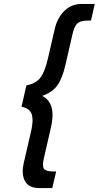

<svg xmlns="http://www.w3.org/2000/svg" viewBox="-20 -749 504 981"><path d="M259 -598Q272 -657 308.5 -693Q345 -729 398 -729H464L445 -644H430Q392 -644 376 -630Q360 -616 351 -577L314 -416Q298 -347 272.5 -312Q247 -277 196 -259Q268 -222 241 -101L204 60Q195 99 204.5 113Q214 127 252 127H267L247 212H181Q127 212 107.5 176Q88 140 102 81L136 -66Q152 -129 143 -162Q134 -195 90 -204L115 -313Q164 -322 187 -353Q210 -384 225 -451Z"/></svg>

Font: Miedinger
Style: Bold-Italic
Weight: 700
Italic angle: -13°
Version: Version 001.000